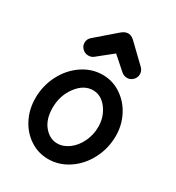

<svg xmlns="http://www.w3.org/2000/svg" viewBox="-178 -842 873 955"><g transform="rotate(30 258.5 -364.5)"><path d="M159.2 -540Q140.1 -540 126 -553.7Q111.8 -567.4 111.8 -586.9Q111.8 -608.4 129.9 -623L241.2 -719.2Q259.8 -734.9 277.8 -734.9Q295.9 -734.9 313 -719.2L415 -621.1Q429.2 -606.9 429.2 -586.9Q429.2 -568.4 415.3 -554.2Q401.4 -540 382.8 -540Q363.8 -540 350.1 -551.8L274.9 -618.2L188 -548.8Q176.8 -540 159.2 -540ZM244.1 5.9Q186.5 5.9 139.2 -25.4Q91.8 -56.6 64.9 -109.6Q38.1 -162.6 38.1 -226.1Q38.1 -296.9 69.8 -358.6Q101.6 -420.4 155.5 -456.8Q209.5 -493.2 272 -493.2Q329.1 -493.2 377 -461.2Q424.8 -429.2 451.9 -376.2Q479 -323.2 479 -262.2Q479 -190.4 447 -128.7Q415 -66.9 360.8 -30.5Q306.6 5.9 244.1 5.9ZM244.1 -84Q279.3 -84 311 -107.9Q342.8 -131.8 361.8 -171.9Q380.9 -211.9 380.9 -256.8Q380.9 -315.4 347.9 -359.1Q314.9 -402.8 268.1 -402.8Q215.3 -402.8 175.8 -349.9Q136.2 -296.9 136.2 -227.1Q136.2 -161.1 168.5 -122.6Q200.7 -84 244.1 -84Z"/></g></svg>

Font: Comic Neue
Style: Bold
Weight: 700
Designer: Craig Rozynski
Foundry: Craig Rozynski
Version: Version 2.003;hotconv 1.0.109;makeotfexe 2.5.65596